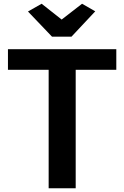

<svg xmlns="http://www.w3.org/2000/svg" viewBox="-20 -1006 664 1026"><path d="M240 0V-633H22.5V-743H601.5V-633H384.5V0ZM258 -810 129.5 -944.5 202.5 -986 309.5 -901.5 418.5 -986 489 -945.5 362 -810Z"/></svg>

Font: Merriweather Sans SemiBold
Style: Regular
Weight: 600
Designer: Eben Sorkin
Foundry: Eben Sorkin
Version: Version 2.001